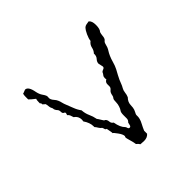

<svg xmlns="http://www.w3.org/2000/svg" viewBox="-77 -578 680 680"><g transform="rotate(45 263.0 -238.0)"><path d="M485.4 -271.5Q496.1 -262.7 496.1 -246.1L495.1 -228.5Q488.3 -224.6 483.4 -217.8Q474.6 -216.8 459.5 -212.4Q444.3 -208 441.9 -208Q439.5 -208 435.5 -210Q426.8 -210 412.6 -199.7Q398.4 -189.5 397.5 -186.5H393.6L372.1 -182.6Q371.1 -177.7 366.7 -176.8Q362.3 -175.8 358.4 -173.8Q354.5 -168 347.7 -164.1Q340.8 -160.2 336.9 -156.2H333Q314.5 -156.2 294.9 -142.6L287.1 -143.6Q269.5 -143.6 259.8 -128.9Q253.9 -127 248 -125Q242.2 -123 239.3 -118.2H237.3L230.5 -120.1Q226.6 -120.1 224.6 -115.2Q222.7 -110.4 214.4 -110.4Q206.1 -110.4 202.1 -106.4Q198.2 -102.5 193.8 -100.6Q189.5 -98.6 188 -99.1Q186.5 -99.6 182.1 -97.2Q177.7 -94.7 172.9 -94.2Q168 -93.8 162.1 -92.8Q156.2 -91.8 155.3 -89.4Q154.3 -86.9 151.4 -85Q150.4 -82 146.5 -82.5Q142.6 -83 141.6 -79.1H135.7Q125 -79.1 120.1 -81.1Q107.4 -64.5 101.6 -59.6H88.9Q79.1 -59.6 74.2 -61.5V-63.5L69.3 -76.2Q69.3 -91.8 102.5 -97.7Q116.2 -100.6 124.5 -106.4Q132.8 -112.3 137.7 -114.3Q142.6 -116.2 147 -115.2Q151.4 -114.3 156.7 -116.2Q162.1 -118.2 168 -123.5Q173.8 -128.9 180.7 -131.8Q187.5 -134.8 194.3 -136.2Q201.2 -137.7 211.9 -142.1Q222.7 -146.5 236.8 -151.9Q251 -157.2 262.7 -166Q279.3 -167 293 -173.3Q306.6 -179.7 322.3 -182.6Q327.1 -186.5 334 -190.4Q340.8 -194.3 343.3 -196.3Q345.7 -198.2 345.7 -199.7Q345.7 -201.2 349.6 -204.1Q353.5 -207 361.3 -207.5Q369.1 -208 374 -215.8Q402.3 -220.7 414.1 -233.4Q416 -235.4 421.4 -236.8Q426.8 -238.3 426.8 -243.2Q426.8 -248 420.9 -249.5Q415 -251 410.2 -252Q404.3 -258.8 396.5 -258.8H379.9Q366.2 -258.8 361.3 -262.7Q356.4 -266.6 347.2 -269.5Q337.9 -272.5 331.1 -272.5Q315.4 -272.5 312 -275.9Q308.6 -279.3 302.7 -280.3Q290 -282.2 284.7 -289.1Q279.3 -295.9 272.5 -295.9H261.7Q252 -295.9 247.1 -305.7L241.2 -304.7Q233.4 -304.7 229.5 -308.1Q225.6 -311.5 218.8 -314.5Q215.8 -318.4 213.9 -323.7Q211.9 -329.1 206.1 -329.1L188.5 -325.2Q179.7 -325.2 171.9 -332.5Q164.1 -339.8 151.4 -338.9Q143.6 -346.7 131.3 -349.1Q119.1 -351.6 111.3 -362.3Q100.6 -363.3 85.9 -370.1Q71.3 -377 65.9 -382.3Q60.5 -387.7 59.6 -395Q58.6 -402.3 57.6 -406.2Q64.5 -416 85 -416Q105.5 -416 113.3 -408.2Q119.1 -406.2 127.9 -405.3Q141.6 -404.3 145.5 -398.9Q149.4 -393.6 156.2 -392.1Q163.1 -390.6 169.4 -388.2Q175.8 -385.7 181.6 -381.8Q187.5 -377.9 197.3 -373.5Q207 -369.1 221.2 -365.2Q235.4 -361.3 246.6 -355.5Q257.8 -349.6 265.6 -345.2Q273.4 -340.8 281.2 -337.4Q289.1 -334 295.9 -331.5Q302.7 -329.1 310.1 -324.7Q317.4 -320.3 327.1 -319.3Q336.9 -318.4 345.7 -314.5Q357.4 -302.7 372.1 -302.2Q386.7 -301.8 393.1 -299.3Q399.4 -296.9 401.9 -295.4Q404.3 -293.9 407.7 -292.5Q411.1 -291 416 -291.5Q420.9 -292 429.2 -290Q437.5 -288.1 448.2 -282.2Q459 -276.4 470.7 -271.5Z"/></g></svg>

Font: Mountains of Christmas
Style: Regular
Weight: 400
Designer: Crystal Kluge
Foundry: Font Diner, Inc DBA Tart Workshop
Version: Version 1.003